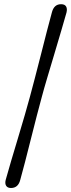

<svg xmlns="http://www.w3.org/2000/svg" viewBox="-20 -774 345 934"><path d="M125.5 -303Q135.5 -339.5 149.5 -393.5Q163.5 -447.5 178.8 -507.2Q194 -567 208 -621.8Q222 -676.5 232.5 -714Q243 -754 277.5 -753.5Q295 -753.5 301.5 -742.5Q308 -731.5 303.5 -713Q294 -679 278.2 -625.5Q262.5 -572 244.5 -511.8Q226.5 -451.5 210 -396.2Q193.5 -341 183.5 -303Q173 -265.5 159 -210.8Q145 -156 130 -96.8Q115 -37.5 101.5 15.2Q88 68 78.5 101Q68.5 140.5 33.5 140.5Q16.5 140.5 9.8 129.5Q3 118.5 8 100Q18 63 34 9.5Q50 -44 67.5 -102.5Q85 -161 100.5 -214Q116 -267 125.5 -303Z"/></svg>

Font: Fraunces 72pt S100
Style: Italic
Weight: 400
Italic angle: -16°
Version: Version 1.000; ttfautohint (v1.8.3)